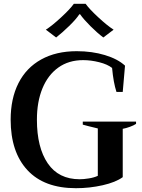

<svg xmlns="http://www.w3.org/2000/svg" viewBox="-20 -979 745 1009"><path d="M221 -823Q254 -844 301.5 -888Q349 -932 368 -959H430Q449 -932 496.5 -888Q544 -844 577 -823L523 -782Q491 -806 455 -842Q419 -878 401 -904H397Q380 -878 343.5 -842.5Q307 -807 275 -782ZM36 -350Q36 -461 77 -542Q118 -623 196.5 -666.5Q275 -710 383 -710Q464 -710 531.5 -689.5Q599 -669 637 -634L625 -496H592Q576 -545 569 -622Q545 -641 501.5 -652Q458 -663 417 -663Q341 -663 286.5 -624Q232 -585 203 -514.5Q174 -444 174 -350Q174 -204 231 -120.5Q288 -37 399 -37Q420 -37 447.5 -41.5Q475 -46 494 -55V-304Q435 -318 415 -324V-340H695V-328Q683 -320 662.5 -312.5Q642 -305 625 -302V-48Q588 -21 519.5 -5.5Q451 10 379 10Q212 10 124 -85Q36 -180 36 -350Z"/></svg>

Font: Trirong SemiBold
Style: Regular
Weight: 600
Designer: Katatrad Team
Foundry: CadsonDemak
Version: Version 1.001